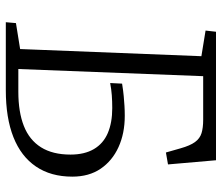

<svg xmlns="http://www.w3.org/2000/svg" viewBox="-70 -674 745 644"><g transform="rotate(90 302.0 -352.5)"><path d="M58 -34 145 -48 169 -656 83 -670 87 -705H518L532 -544L492 -537L478 -586Q469 -618 457 -634.5Q445 -651 427 -656.5Q409 -662 382 -662H236L212 -42H288Q356 -42 403 -60.5Q450 -79 474.5 -118Q499 -157 499 -217Q499 -264 480.5 -295.5Q462 -327 427 -342Q392 -357 343 -357Q320 -357 300 -355.5Q280 -354 259 -350L261 -390Q286 -394 303 -395.5Q320 -397 335.5 -398Q351 -399 369 -399Q428 -399 474 -378Q520 -357 546.5 -318Q573 -279 573 -223Q573 -151 539 -101Q505 -51 440.5 -25.5Q376 0 283 0H55Z"/></g></svg>

Font: Literata 24pt Light
Style: Italic
Weight: 300
Italic angle: -2°
Designer: Latin by Veronika Burian and Jose Scaglione. Greek by Irene Vlachou. Cyrillic by Vera Evstafieva
Foundry: TypeTogether
Version: Version 3.103;gftools[0.9.29]